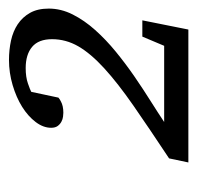

<svg xmlns="http://www.w3.org/2000/svg" viewBox="-26 -806 449 438"><g transform="rotate(-90 199.0 -587.5)"><path d="M397.9 -701.2Q397.9 -673.3 384.5 -646.7Q371.1 -620.1 349.1 -595.5Q327.1 -570.8 299.3 -548.1Q271.5 -525.4 242.7 -505.6Q213.9 -485.8 186.8 -468.8Q159.7 -451.7 139.2 -438H313L334 -487.8H371.1L350.1 -382.8H46.9L56.2 -426.8Q125.5 -472.7 176.8 -508.3Q228 -543.9 261.7 -574.7Q295.4 -605.5 311.8 -633.8Q328.1 -662.1 328.1 -693.8Q328.1 -724.6 310.5 -739.3Q293 -753.9 262.2 -753.9Q241.7 -753.9 227.1 -748.8Q212.4 -743.7 208 -741.2L194.8 -679.2Q190.9 -675.8 185.5 -673.3Q181.2 -670.9 174.6 -669.4Q168 -668 160.2 -668Q157.2 -668 151.4 -668.7Q145.5 -669.4 139.9 -672.4Q134.3 -675.3 130.1 -680.9Q126 -686.5 126 -695.8Q126 -713.9 139.2 -731.2Q152.3 -748.5 173.8 -762Q195.3 -775.4 223.4 -783.7Q251.5 -792 280.8 -792Q303.7 -792 325 -787.4Q346.2 -782.7 362.3 -772Q378.4 -761.2 388.2 -743.9Q397.9 -726.6 397.9 -701.2Z"/></g></svg>

Font: Charis SIL Phon
Style: Italic
Weight: 400
Italic angle: -11°
Foundry: SIL International
Version: Version 5.000